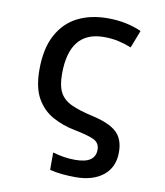

<svg xmlns="http://www.w3.org/2000/svg" viewBox="-84 -619 768 893"><g transform="rotate(10 300.0 -172.0)"><path d="M333 205Q301 205 270 202Q239 199 211 192V110Q239 118 264.5 122Q290 126 316 126Q366 126 389 109.5Q412 93 412 62Q412 30 385 16.5Q358 3 292 -10Q234 -21 186 -47.5Q138 -74 109.5 -124Q81 -174 81 -259Q81 -358 115.5 -422.5Q150 -487 211 -518Q272 -549 353 -549Q402 -549 442 -540Q482 -531 513 -517L481 -434Q451 -446 419.5 -453Q388 -460 351 -460Q188 -460 188 -257Q188 -201 205 -169.5Q222 -138 260 -120.5Q298 -103 361 -89Q442 -71 477 -38.5Q512 -6 512 56Q512 127 463.5 166Q415 205 333 205Z"/></g></svg>

Font: Noto Sans Mono Medium
Style: Regular
Weight: 500
Designer: Monotype Design Team
Foundry: Monotype Imaging Inc.
Version: Version 2.014